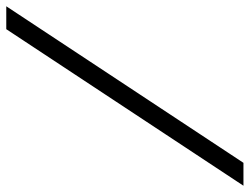

<svg xmlns="http://www.w3.org/2000/svg" viewBox="-133 -618 796 612"><g transform="rotate(90 265.0 -312.0)"><path d="M551 -690 52 66H-21L478 -690Z"/></g></svg>

Font: Exo 2
Style: Italic
Weight: 400
Italic angle: -8°
Designer: Natanael Gama
Foundry: Natanael Gama
Version: Version 2.010